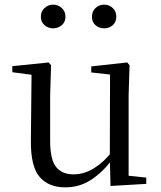

<svg xmlns="http://www.w3.org/2000/svg" viewBox="-20 -792 693 827"><path d="M261 15Q190 15 151 -29.5Q112 -74 113 -186L116 -484L138 -467L33 -481V-507L190 -523L200 -511L196 -380V-185Q196 -105 221.5 -73Q247 -41 296 -41Q343 -41 386 -68Q429 -95 465 -142L488 -103H462Q423 -51 373 -18Q323 15 261 15ZM456 9 453 -114V-116L454 -471L373 -480V-506L528 -523L538 -511L534 -380V-35L610 -27V0ZM208 -670Q188 -670 172 -683.5Q156 -697 156 -720Q156 -743 172 -757.5Q188 -772 208 -772Q230 -772 246 -757.5Q262 -743 262 -720Q262 -697 246 -683.5Q230 -670 208 -670ZM429 -670Q407 -670 391.5 -683.5Q376 -697 376 -720Q376 -743 391.5 -757.5Q407 -772 429 -772Q450 -772 465.5 -757.5Q481 -743 481 -720Q481 -697 465.5 -683.5Q450 -670 429 -670Z"/></svg>

Font: Noto Serif TC ExtraLight
Style: Regular
Weight: 400
Version: Version 2.002-H1;hotconv 1.1.0;makeotfexe 2.6.0